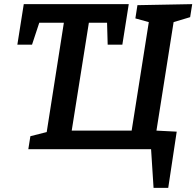

<svg xmlns="http://www.w3.org/2000/svg" viewBox="-20 -722 950 929"><path d="M723 187 711 0H117L127 -63L206 -83L289 -612H170L135 -506H64L95 -702H603L572 -506H501L498 -612H410L327 -90H617L700 -615L635 -633L645 -697L910 -702L900 -639L820 -615L737 -90L835 -85L794 187Z"/></svg>

Font: Bitter SemiBold
Style: Italic
Weight: 600
Italic angle: -9°
Designer: Sol Matas, and Bitter project Authors
Foundry: Sol Matas
Version: Version 2.001